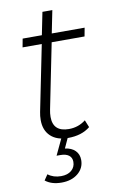

<svg xmlns="http://www.w3.org/2000/svg" viewBox="-94 -687 586 955"><g transform="rotate(-10 199.0 -209.5)"><path d="M144 -151Q140 -132 140 -114Q140 -39 220 -39Q268 -39 305 -68L320 -31Q277 4 208 4Q152 4 120.5 -25.5Q89 -55 89 -107Q89 -128 93 -147L160 -479H63L71 -522H168L191 -636H241L218 -522H384L376 -479H210ZM56 192 75 164Q102 185 141 185Q174 185 193.5 168.5Q213 152 213 125Q213 104 198 92.5Q183 81 155 81H136L177 -6H210L183 53Q216 57 234.5 75.5Q253 94 253 123Q253 164 221 190.5Q189 217 138 217Q87 217 56 192Z"/></g></svg>

Font: Idrija
Style: Italic
Weight: 300
Italic angle: -11.3°
Designer: Julieta Ulanovsky
Foundry: Julieta Ulanovsky
Version: Version 7.200